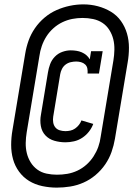

<svg xmlns="http://www.w3.org/2000/svg" viewBox="-20 -780 640 877"><path d="M279 -130Q253 -130 228.5 -137Q204 -144 187.5 -161.5Q171 -179 166.5 -204.5Q162 -230 167 -256L199 -449Q202 -468 209 -487Q216 -506 230.5 -521Q245 -536 264.5 -543Q284 -550 303 -550Q316 -550 329 -548Q342 -546 353.5 -541Q365 -536 374.5 -528Q384 -520 390 -509L396 -546H449L432 -444H380Q381 -456 379 -467Q377 -478 369 -485.5Q361 -493 350 -496Q339 -499 328 -499Q316 -499 303 -496Q290 -493 279.5 -485Q269 -477 263 -465Q257 -453 255 -441L223 -247Q221 -234 223 -221Q225 -208 232.5 -198.5Q240 -189 252.5 -185Q265 -181 279 -181Q290 -181 301.5 -183.5Q313 -186 323 -193Q333 -200 340.5 -209.5Q348 -219 352 -230L406 -214Q399 -195 386 -178.5Q373 -162 355.5 -150.5Q338 -139 318 -134.5Q298 -130 279 -130ZM239 77Q206 77 173 70Q140 63 113 46.5Q86 30 67 4Q48 -22 39.5 -53Q31 -84 31 -118Q31 -152 37 -186L95 -534Q100 -565 110.5 -594.5Q121 -624 139.5 -651Q158 -678 183.5 -699.5Q209 -721 238.5 -734Q268 -747 299 -753.5Q330 -760 361 -760Q395 -760 427 -751.5Q459 -743 486.5 -726.5Q514 -710 532.5 -684Q551 -658 560 -627Q569 -596 569 -562Q569 -528 563 -494L505 -146Q500 -116 489.5 -86Q479 -56 460.5 -29Q442 -2 416.5 19.5Q391 41 361.5 54Q332 67 301 72Q270 77 239 77ZM240 18Q264 18 287.5 14Q311 10 333.5 -0.5Q356 -11 375 -28Q394 -45 407.5 -66Q421 -87 429 -109.5Q437 -132 440 -156L498 -504Q502 -528 502.5 -553Q503 -578 497.5 -600.5Q492 -623 479.5 -643Q467 -663 448 -675.5Q429 -688 405.5 -693Q382 -698 357 -698Q333 -698 310 -693.5Q287 -689 265 -678.5Q243 -668 224 -651Q205 -634 192 -613.5Q179 -593 171 -570Q163 -547 160 -524L102 -176Q98 -152 97.5 -127.5Q97 -103 102.5 -80.5Q108 -58 120 -38.5Q132 -19 150.5 -5.5Q169 8 192.5 13Q216 18 240 18Z"/></svg>

Font: Iosevka Slab Extended
Style: Italic
Weight: 400
Width: 7
Italic angle: -9°
Monospace: yes
Designer: Belleve Invis
Foundry: Belleve Invis
Version: Version 11.1.0; ttfautohint (v1.8.3)